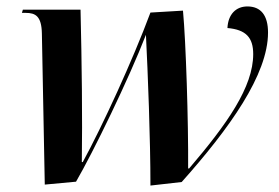

<svg xmlns="http://www.w3.org/2000/svg" viewBox="-20 -566 867 596"><path d="M447 10 544 -1C692 -167 812 -334 812 -465C812 -518 790 -546 748 -546C712 -546 688 -521 686 -479C744 -474 766 -449 766 -398C766 -296 685 -181 567 -43H564C565 -190 557 -437 548 -533L447 -527C392 -379 297 -173 237 -63H234C236 -199 234 -368 230 -536H51L48 -526H60C90 -526 109 -516 110 -462L119 7L216 -2C269 -93 380 -321 433 -458C439 -339 447 -134 447 10Z"/></svg>

Font: Noto Serif Display SemiBold
Style: Italic
Weight: 600
Italic angle: -12°
Designer: Monotype Design Team
Foundry: Monotype Imaging Inc.
Version: Version 2.009